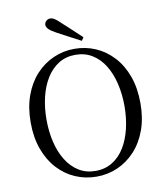

<svg xmlns="http://www.w3.org/2000/svg" viewBox="-101 -1027 969 1126"><g transform="rotate(-10 383.5 -464.5)"><path d="M448.1 -802.5 435.2 -783.4Q400.1 -801.8 365.5 -820.1Q330.9 -838.4 296.6 -856.9Q265.3 -873.9 252.8 -886.7Q240.3 -899.5 240.3 -912.4Q240.3 -925.2 250.3 -935Q260.4 -944.8 275.2 -944.8Q287.4 -944.8 301.1 -936Q314.7 -927.2 337.4 -905.1Q364 -881.7 391.7 -855.3Q419.5 -828.9 448.1 -802.5ZM383 16.1Q316.9 16.1 257.7 -9.3Q198.4 -34.7 153.2 -83.8Q107.9 -132.9 82.2 -203.3Q56.4 -273.6 56.4 -363.7Q56.4 -452.8 82.2 -523.6Q107.9 -594.3 153.2 -643.4Q198.4 -692.5 257.7 -718.7Q316.9 -744.9 383 -744.9Q450 -744.9 508.8 -719.5Q567.6 -694.1 613.1 -645Q658.7 -595.9 684.4 -525.1Q710.1 -454.4 710.1 -363.7Q710.1 -274.6 684.4 -204.2Q658.7 -133.7 613.1 -84.6Q567.6 -35.5 508.8 -9.7Q450 16.1 383 16.1ZM383 -18Q440.1 -18 483.7 -45.3Q527.4 -72.6 556.4 -120.2Q585.4 -167.8 600.2 -230.4Q615.1 -293.1 615.1 -363.7Q615.1 -434.4 600.2 -496.9Q585.4 -559.5 556.4 -607.1Q527.4 -654.7 483.7 -682Q440.1 -709.3 383 -709.3Q325.9 -709.3 282.6 -682Q239.2 -654.7 209.8 -607.1Q180.4 -559.5 165.5 -496.9Q150.7 -434.4 150.7 -363.7Q150.7 -293.1 165.5 -230.4Q180.4 -167.8 209.8 -120.2Q239.2 -72.6 282.6 -45.3Q325.9 -18 383 -18Z"/></g></svg>

Font: Noto Serif SC
Style: Regular
Weight: 200
Designer: Ryoko NISHIZUKA 西塚涼子 (kana & ideographs); Frank Grießhammer (Latin, Greek & Cyrillic); Wenlong ZHANG 张文龙 (bopomofo); San
Foundry: Adobe
Version: Version 2.001;hotconv 1.1.0;makeotfexe 2.6.0